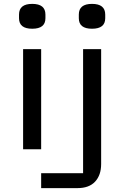

<svg xmlns="http://www.w3.org/2000/svg" viewBox="-20 -769 640 989"><path d="M99 0V-516H192V0ZM192 200V123H408V-516H501V76Q501 133 470 166.5Q439 200 379 200ZM78 -675V-694Q78 -749 146 -749Q214 -749 214 -694V-675Q214 -621 146 -621Q78 -621 78 -675ZM386 -675V-694Q386 -749 454 -749Q522 -749 522 -694V-675Q522 -621 454 -621Q386 -621 386 -675Z"/></svg>

Font: IBM Plex Mono Text
Style: Regular
Weight: 450
Designer: Mike Abbink, Paul van der Laan, Pieter van Rosmalen
Foundry: Bold Monday
Version: Version 2.000